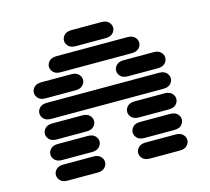

<svg xmlns="http://www.w3.org/2000/svg" viewBox="-117 -1000 1234 1127"><g transform="rotate(-15 500.0 -437.0)"><path d="M159.2 -13.7Q129.9 -13.7 115.2 -28.8Q100.6 -43.9 100.6 -62.5Q100.6 -81.1 115.2 -96.2Q129.9 -111.3 159.2 -111.3H340.8Q370.1 -111.3 384.8 -96.2Q399.4 -81.1 399.4 -62.5Q399.4 -43.9 384.8 -28.8Q370.1 -13.7 340.8 -13.7ZM659.2 -13.7Q629.9 -13.7 615.2 -28.8Q600.6 -43.9 600.6 -62.5Q600.6 -81.1 615.2 -96.2Q629.9 -111.3 659.2 -111.3H840.8Q870.1 -111.3 884.8 -96.2Q899.4 -81.1 899.4 -62.5Q899.4 -43.9 884.8 -28.8Q870.1 -13.7 840.8 -13.7ZM159.2 -138.7Q129.9 -138.7 115.2 -153.8Q100.6 -168.9 100.6 -187.5Q100.6 -206.1 115.2 -221.2Q129.9 -236.3 159.2 -236.3H340.8Q370.1 -236.3 384.8 -221.2Q399.4 -206.1 399.4 -187.5Q399.4 -168.9 384.8 -153.8Q370.1 -138.7 340.8 -138.7ZM659.2 -138.7Q629.9 -138.7 615.2 -153.8Q600.6 -168.9 600.6 -187.5Q600.6 -206.1 615.2 -221.2Q629.9 -236.3 659.2 -236.3H840.8Q870.1 -236.3 884.8 -221.2Q899.4 -206.1 899.4 -187.5Q899.4 -168.9 884.8 -153.8Q870.1 -138.7 840.8 -138.7ZM159.2 -263.7Q129.9 -263.7 115.2 -278.8Q100.6 -293.9 100.6 -312.5Q100.6 -331.1 115.2 -346.2Q129.9 -361.3 159.2 -361.3H340.8Q370.1 -361.3 384.8 -346.2Q399.4 -331.1 399.4 -312.5Q399.4 -293.9 384.8 -278.8Q370.1 -263.7 340.8 -263.7ZM659.2 -263.7Q629.9 -263.7 615.2 -278.8Q600.6 -293.9 600.6 -312.5Q600.6 -331.1 615.2 -346.2Q629.9 -361.3 659.2 -361.3H840.8Q870.1 -361.3 884.8 -346.2Q899.4 -331.1 899.4 -312.5Q899.4 -293.9 884.8 -278.8Q870.1 -263.7 840.8 -263.7ZM159.2 -388.7Q129.9 -388.7 115.2 -403.8Q100.6 -418.9 100.6 -437.5Q100.6 -456.1 115.2 -471.2Q129.9 -486.3 159.2 -486.3H840.8Q870.1 -486.3 884.8 -471.2Q899.4 -456.1 899.4 -437.5Q899.4 -418.9 884.8 -403.8Q870.1 -388.7 840.8 -388.7ZM159.2 -513.7Q129.9 -513.7 115.2 -528.8Q100.6 -543.9 100.6 -562.5Q100.6 -581.1 115.2 -596.2Q129.9 -611.3 159.2 -611.3H340.8Q370.1 -611.3 384.8 -596.2Q399.4 -581.1 399.4 -562.5Q399.4 -543.9 384.8 -528.8Q370.1 -513.7 340.8 -513.7ZM659.2 -513.7Q629.9 -513.7 615.2 -528.8Q600.6 -543.9 600.6 -562.5Q600.6 -581.1 615.2 -596.2Q629.9 -611.3 659.2 -611.3H840.8Q870.1 -611.3 884.8 -596.2Q899.4 -581.1 899.4 -562.5Q899.4 -543.9 884.8 -528.8Q870.1 -513.7 840.8 -513.7ZM284.2 -638.7Q254.9 -638.7 240.2 -653.8Q225.6 -668.9 225.6 -687.5Q225.6 -706.1 240.2 -721.2Q254.9 -736.3 284.2 -736.3H715.8Q745.1 -736.3 759.8 -721.2Q774.4 -706.1 774.4 -687.5Q774.4 -668.9 759.8 -653.8Q745.1 -638.7 715.8 -638.7ZM409.2 -763.7Q379.9 -763.7 365.2 -778.8Q350.6 -793.9 350.6 -812.5Q350.6 -831.1 365.2 -846.2Q379.9 -861.3 409.2 -861.3H590.8Q620.1 -861.3 634.8 -846.2Q649.4 -831.1 649.4 -812.5Q649.4 -793.9 634.8 -778.8Q620.1 -763.7 590.8 -763.7Z"/></g></svg>

Font: Sixtyfour Normal
Style: Regular
Weight: 400
Monospace: yes
Designer: Jens Kutilek
Foundry: Jens Kutilek
Version: Version 2.000